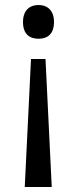

<svg xmlns="http://www.w3.org/2000/svg" viewBox="-20 -566 309 768"><path d="M196 -478C196 -526 168 -546 134 -546C100 -546 72 -526 72 -478C72 -428 100 -411 134 -411C168 -411 196 -428 196 -478ZM104 -330 79 182H187L162 -330Z"/></svg>

Font: Noto Sans Psalter Pahlavi
Style: Regular
Weight: 400
Designer: Monotype Design Team
Foundry: Monotype Imaging Inc.
Version: Version 2.002